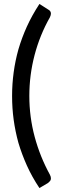

<svg xmlns="http://www.w3.org/2000/svg" viewBox="-20 -799 307 969"><path d="M179 150Q141 93 115.5 36Q90 -21 73 -78Q57 -136 49 -194.5Q41 -253 41 -315Q41 -375 49 -434Q57 -493 73 -550Q90 -608 115.5 -664.5Q141 -721 179 -779L223 -751Q229 -748 233 -743Q237 -738 237 -730Q237 -723 232 -712Q181 -622 154.5 -521Q128 -420 128 -315Q128 -209 155 -108.5Q182 -8 232 83Q237 93 237 101Q237 109 233 114Q229 119 223 124Z"/></svg>

Font: Aleo Medium
Style: Regular
Weight: 500
Designer: Alessio Laiso
Foundry: Alessio Laiso
Version: Version 2.001;gftools[0.9.29]